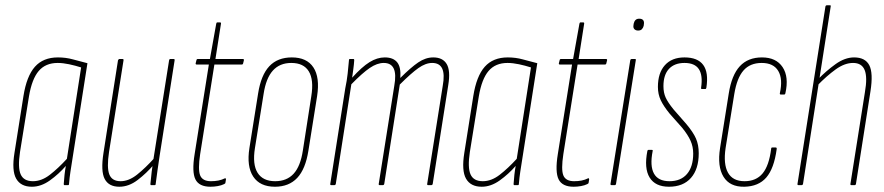

<svg xmlns="http://www.w3.org/2000/svg" viewBox="-20 -703 3355 729"><path d="M101 6Q59 6 41.5 -24.5Q24 -55 35 -123L69 -338Q81 -414 112.5 -449.5Q144 -485 200 -485Q230 -485 257 -477.5Q284 -470 312 -463L257 -112Q251 -74 247.5 -51.5Q244 -29 242 -4Q242 0 238 0H225Q222 0 222 -4Q223 -21 225 -39Q227 -57 230 -73Q203 -42 169.5 -18Q136 6 101 6ZM105 -15Q138 -15 169.5 -39.5Q201 -64 234 -100L288 -447Q266 -454 242.5 -459Q219 -464 199 -464Q153 -464 127 -433.5Q101 -403 90 -337L56 -126Q47 -67 58.5 -41Q70 -15 105 -15Z M433 6Q393 6 377.5 -23.5Q362 -53 373 -123L428 -474Q430 -479 434 -479H445Q450 -479 449 -474L394 -126Q385 -67 395 -41Q405 -15 438 -15Q469 -15 500.5 -40Q532 -65 568 -105L565 -79Q536 -45 502.5 -19.5Q469 6 433 6ZM554 0Q551 0 551 -4Q553 -27 556 -51.5Q559 -76 563 -93L562 -95L622 -474Q623 -479 627 -479H639Q644 -479 643 -474L586 -111Q582 -83 578 -56Q574 -29 571 -4Q571 0 567 0Z M779 6Q736 6 722 -22Q708 -50 719 -118L773 -458H727Q722 -458 723 -463L726 -475Q727 -479 731 -479H777L801 -613Q802 -618 805 -618H815Q820 -618 819 -613L798 -479H902Q907 -479 906 -474L903 -462Q902 -458 898 -458H794L740 -118Q731 -59 740 -37Q749 -15 781 -15Q796 -15 809 -17.5Q822 -20 834 -26Q836 -27 837 -25.5Q838 -24 838 -22L836 -10Q836 -6 831 -4Q821 1 807 3.5Q793 6 779 6Z M1024 6Q967 6 941.5 -32.5Q916 -71 927 -141L960 -348Q971 -418 1002.5 -451.5Q1034 -485 1088 -485Q1145 -485 1170 -447Q1195 -409 1184 -338L1151 -131Q1140 -61 1108.5 -27.5Q1077 6 1024 6ZM1025 -15Q1069 -15 1095 -43.5Q1121 -72 1130 -132L1162 -338Q1172 -400 1152.5 -432Q1133 -464 1086 -464Q1042 -464 1016 -435Q990 -406 981 -347L948 -141Q938 -79 958 -47Q978 -15 1025 -15Z M1238 0Q1233 0 1234 -5L1291 -368Q1297 -396 1300 -423.5Q1303 -451 1305 -475Q1305 -479 1309 -479H1322Q1325 -479 1325 -475Q1324 -458 1321.5 -440.5Q1319 -423 1317 -408Q1354 -449 1383 -467Q1412 -485 1441 -485Q1473 -485 1488 -466.5Q1503 -448 1500 -407Q1540 -447 1568 -466Q1596 -485 1625 -485Q1661 -485 1676 -460Q1691 -435 1682 -380L1623 -5Q1622 0 1617 0H1606Q1601 0 1602 -5L1661 -377Q1669 -421 1659 -442.5Q1649 -464 1621 -464Q1596 -464 1568.5 -444.5Q1541 -425 1498 -382L1439 -5Q1438 0 1433 0H1422Q1417 0 1418 -5L1477 -377Q1485 -421 1475 -442.5Q1465 -464 1437 -464Q1412 -464 1384 -445Q1356 -426 1314 -383L1255 -5Q1254 0 1249 0Z M1809 6Q1767 6 1749.5 -24.5Q1732 -55 1743 -123L1777 -338Q1789 -414 1820.5 -449.5Q1852 -485 1908 -485Q1938 -485 1965 -477.5Q1992 -470 2020 -463L1965 -112Q1959 -74 1955.5 -51.5Q1952 -29 1950 -4Q1950 0 1946 0H1933Q1930 0 1930 -4Q1931 -21 1933 -39Q1935 -57 1938 -73Q1911 -42 1877.5 -18Q1844 6 1809 6ZM1813 -15Q1846 -15 1877.5 -39.5Q1909 -64 1942 -100L1996 -447Q1974 -454 1950.5 -459Q1927 -464 1907 -464Q1861 -464 1835 -433.5Q1809 -403 1798 -337L1764 -126Q1755 -67 1766.5 -41Q1778 -15 1813 -15Z M2158 6Q2115 6 2101 -22Q2087 -50 2098 -118L2152 -458H2106Q2101 -458 2102 -463L2105 -475Q2106 -479 2110 -479H2156L2180 -613Q2181 -618 2184 -618H2194Q2199 -618 2198 -613L2177 -479H2281Q2286 -479 2285 -474L2282 -462Q2281 -458 2277 -458H2173L2119 -118Q2110 -59 2119 -37Q2128 -15 2160 -15Q2175 -15 2188 -17.5Q2201 -20 2213 -26Q2215 -27 2216 -25.5Q2217 -24 2217 -22L2215 -10Q2215 -6 2210 -4Q2200 1 2186 3.5Q2172 6 2158 6Z M2303 0Q2297 0 2298 -5L2373 -474Q2374 -479 2379 -479H2390Q2392 -479 2393.5 -478.5Q2395 -478 2394 -474L2319 -5Q2318 0 2314 0ZM2403 -587Q2394 -587 2389 -592Q2384 -597 2385 -605L2386 -613Q2388 -622 2393 -627Q2398 -632 2407 -632Q2417 -632 2421.5 -627Q2426 -622 2425 -613L2424 -605Q2422 -597 2417 -592Q2412 -587 2403 -587Z M2520 6Q2468 6 2446.5 -29Q2425 -64 2438 -130Q2439 -134 2442 -134H2454Q2456 -134 2457.5 -133.5Q2459 -133 2458 -129Q2447 -73 2463 -44Q2479 -15 2522 -15Q2565 -15 2588.5 -42.5Q2612 -70 2612 -120Q2612 -146 2602 -168.5Q2592 -191 2570 -218L2523 -271Q2500 -299 2489 -322Q2478 -345 2478 -373Q2478 -426 2504.5 -455.5Q2531 -485 2579 -485Q2629 -485 2650 -456.5Q2671 -428 2662 -370Q2661 -365 2658 -365H2645Q2641 -365 2642 -370Q2649 -417 2633.5 -440.5Q2618 -464 2579 -464Q2541 -464 2520 -441.5Q2499 -419 2499 -376Q2499 -351 2507.5 -332.5Q2516 -314 2537 -288L2586 -232Q2612 -201 2622.5 -177Q2633 -153 2633 -121Q2633 -61 2603.5 -27.5Q2574 6 2520 6Z M2806 6Q2751 7 2727 -32Q2703 -71 2714 -141L2747 -348Q2758 -418 2789 -451.5Q2820 -485 2873 -485Q2927 -485 2951.5 -448Q2976 -411 2962 -349Q2961 -344 2957 -344H2945Q2940 -344 2941 -349Q2953 -403 2935 -433.5Q2917 -464 2872 -464Q2828 -464 2803 -435.5Q2778 -407 2768 -346L2735 -141Q2726 -80 2744 -47.5Q2762 -15 2807 -15Q2851 -15 2875.5 -44.5Q2900 -74 2908 -138Q2908 -143 2912 -143H2925Q2930 -143 2929 -137Q2919 -63 2889.5 -29Q2860 5 2806 6Z M3012 0Q3007 0 3008 -5L3114 -678Q3115 -683 3120 -683H3130Q3132 -683 3133.5 -682.5Q3135 -682 3134 -678L3029 -5Q3028 0 3023 0ZM3213 0Q3208 0 3209 -5L3264 -353Q3274 -410 3263 -437Q3252 -464 3219 -464Q3187 -464 3153 -439.5Q3119 -415 3083 -378L3086 -402Q3117 -434 3152.5 -459.5Q3188 -485 3223 -485Q3265 -485 3280.5 -455.5Q3296 -426 3285 -356L3230 -5Q3229 0 3225 0Z"/></svg>

Font: Sofia Sans Extra Condensed Thin
Style: Italic
Weight: 250
Italic angle: -9°
Version: Version 4.100